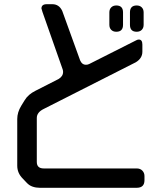

<svg xmlns="http://www.w3.org/2000/svg" viewBox="-20 -789 768 913"><path d="M630 -638Q645 -638 654 -647Q663 -656 663 -671V-730Q663 -745 654 -754Q645 -763 630 -763Q598 -763 598 -730V-671Q598 -638 630 -638ZM533 -638Q565 -638 565 -671V-730Q565 -763 533 -763Q518 -763 509 -754Q500 -745 500 -730V-671Q500 -656 509 -647Q518 -638 533 -638ZM177 -748Q177 -750 182 -732L278 -459Q279 -456 279.5 -453Q280 -450 280 -447Q280 -426 258 -413L148 -357Q132 -349 119 -338Q106 -327 97 -312L81 -286Q62 -255 62 -223V-1Q62 34 88 60L107 80Q119 93 135 98.5Q151 104 169 104H630Q667 104 667 68V48Q667 33 657 22.5Q647 12 630 12H188Q155 12 155 -19V-228Q155 -255 188 -271L626 -493Q657 -512 657 -543V-577Q657 -601 640 -601Q633 -601 625 -596L405 -485Q398 -481 388 -481Q370 -481 361 -502L276 -737Q261 -769 229 -769H202Q177 -769 177 -748Z"/></svg>

Font: WDXL Lubrifont SC
Style: Regular
Weight: 400
Designer: [WDXL Lubrifont] Copyright 2020-2022 (c) NightFurySL2001, Skr-ZERO; [ZCOOL QingKe HuangYou] Copyright 2018-2022 (c) The 
Version: Version 2.001;hotconv 1.1.1;makeotfexe 2.6.0